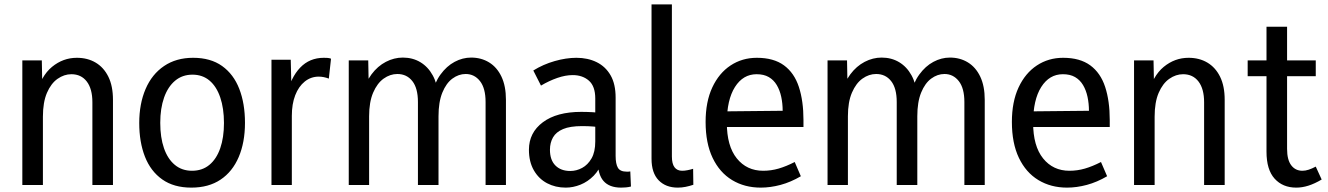

<svg xmlns="http://www.w3.org/2000/svg" viewBox="-20 -845 6066 877"><path d="M402 0V-378Q402 -439 376.5 -472.5Q351 -506 306 -506Q273 -506 243 -485Q213 -464 194.5 -421Q176 -378 176 -312V0H82V-569H171L174 -411H145Q167 -498 217.5 -539.5Q268 -581 331 -581Q380 -581 417 -559Q454 -537 475 -494.5Q496 -452 496 -389V0Z M1003 -283Q1003 -350 986 -400Q969 -450 937 -477Q905 -504 859 -504Q813 -504 780 -476.5Q747 -449 729.5 -399.5Q712 -350 712 -284Q712 -217 729 -168Q746 -119 778.5 -92Q811 -65 857 -65Q904 -65 936.5 -92Q969 -119 986 -168Q1003 -217 1003 -283ZM1099 -284Q1099 -195 1070.5 -128Q1042 -61 987.5 -24.5Q933 12 854 12Q774 12 721 -25.5Q668 -63 642 -129.5Q616 -196 616 -283Q616 -371 645 -438.5Q674 -506 729.5 -543.5Q785 -581 862 -581Q942 -581 994.5 -543.5Q1047 -506 1073 -439Q1099 -372 1099 -284Z M1220 0V-572H1308L1312 -411H1290Q1308 -491 1351 -536Q1394 -581 1459 -581Q1467 -581 1475.5 -580.5Q1484 -580 1492 -577L1482 -486Q1458 -495 1436 -495Q1400 -495 1372 -472.5Q1344 -450 1328.5 -410Q1313 -370 1313 -316V0Z M2291 0H2198V-379Q2198 -442 2172.5 -474.5Q2147 -507 2107 -507Q2075 -507 2046.5 -486Q2018 -465 2000.5 -422Q1983 -379 1983 -314V0H1889V-379Q1889 -442 1863.5 -474.5Q1838 -507 1795 -507Q1762 -507 1732.5 -486Q1703 -465 1684.5 -422Q1666 -379 1666 -314V0H1573V-569H1662L1665 -411H1634Q1649 -468 1677 -505.5Q1705 -543 1742.5 -562.5Q1780 -582 1820 -582Q1865 -582 1900 -561Q1935 -540 1956.5 -501Q1978 -462 1982 -407H1950Q1964 -466 1992 -504.5Q2020 -543 2056.5 -562.5Q2093 -582 2132 -582Q2178 -582 2214 -560Q2250 -538 2270.5 -495Q2291 -452 2291 -389Z M2710 -115 2732 -111Q2719 -70 2692 -42.5Q2665 -15 2631.5 -1.5Q2598 12 2564 12Q2517 12 2479 -8Q2441 -28 2418.5 -67Q2396 -106 2396 -161Q2396 -239 2459.5 -286.5Q2523 -334 2635 -334Q2660 -334 2687.5 -332.5Q2715 -331 2738 -326V-261Q2713 -265 2690.5 -267Q2668 -269 2639 -269Q2584 -269 2552 -255.5Q2520 -242 2506 -217.5Q2492 -193 2492 -161Q2492 -114 2517 -89Q2542 -64 2585 -64Q2613 -64 2639 -78Q2665 -92 2682 -121.5Q2699 -151 2699 -199V-395Q2699 -451 2670 -476.5Q2641 -502 2596 -502Q2563 -502 2525.5 -489Q2488 -476 2451 -454L2416 -523Q2461 -551 2513.5 -566Q2566 -581 2613 -581Q2665 -581 2705.5 -561Q2746 -541 2769 -501Q2792 -461 2792 -399V-133Q2792 -96 2802.5 -78.5Q2813 -61 2842 -61Q2846 -61 2850.5 -61Q2855 -61 2859 -62L2862 7Q2851 10 2839 11Q2827 12 2817 12Q2763 12 2736.5 -18.5Q2710 -49 2710 -115Z M2956 -120V-825H3049V-130Q3049 -97 3061 -81Q3073 -65 3096 -65Q3107 -65 3120 -67.5Q3133 -70 3146 -74L3147 -1Q3129 5 3111.5 8.5Q3094 12 3076 12Q3021 12 2988.5 -21.5Q2956 -55 2956 -120Z M3455 12Q3381 12 3324 -22.5Q3267 -57 3235 -124Q3203 -191 3203 -288Q3203 -380 3233.5 -445.5Q3264 -511 3317 -546Q3370 -581 3437 -581Q3514 -581 3561 -546.5Q3608 -512 3629 -448Q3650 -384 3650 -297V-265H3256L3257 -336L3555 -339Q3555 -372 3548.5 -402.5Q3542 -433 3528 -456.5Q3514 -480 3491.5 -493Q3469 -506 3436 -506Q3374 -506 3337 -447.5Q3300 -389 3300 -284Q3300 -178 3345.5 -121.5Q3391 -65 3466 -65Q3502 -65 3536.5 -75Q3571 -85 3610 -105L3638 -40Q3592 -13 3545.5 -0.5Q3499 12 3455 12Z M4478 0H4385V-379Q4385 -442 4359.5 -474.5Q4334 -507 4294 -507Q4262 -507 4233.5 -486Q4205 -465 4187.5 -422Q4170 -379 4170 -314V0H4076V-379Q4076 -442 4050.5 -474.5Q4025 -507 3982 -507Q3949 -507 3919.5 -486Q3890 -465 3871.5 -422Q3853 -379 3853 -314V0H3760V-569H3849L3852 -411H3821Q3836 -468 3864 -505.5Q3892 -543 3929.5 -562.5Q3967 -582 4007 -582Q4052 -582 4087 -561Q4122 -540 4143.5 -501Q4165 -462 4169 -407H4137Q4151 -466 4179 -504.5Q4207 -543 4243.5 -562.5Q4280 -582 4319 -582Q4365 -582 4401 -560Q4437 -538 4457.5 -495Q4478 -452 4478 -389Z M4854 12Q4780 12 4723 -22.5Q4666 -57 4634 -124Q4602 -191 4602 -288Q4602 -380 4632.5 -445.5Q4663 -511 4716 -546Q4769 -581 4836 -581Q4913 -581 4960 -546.5Q5007 -512 5028 -448Q5049 -384 5049 -297V-265H4655L4656 -336L4954 -339Q4954 -372 4947.5 -402.5Q4941 -433 4927 -456.5Q4913 -480 4890.5 -493Q4868 -506 4835 -506Q4773 -506 4736 -447.5Q4699 -389 4699 -284Q4699 -178 4744.5 -121.5Q4790 -65 4865 -65Q4901 -65 4935.5 -75Q4970 -85 5009 -105L5037 -40Q4991 -13 4944.5 -0.5Q4898 12 4854 12Z M5480 0V-378Q5480 -439 5454.5 -472.5Q5429 -506 5384 -506Q5351 -506 5321 -485Q5291 -464 5272.5 -421Q5254 -378 5254 -312V0H5160V-569H5249L5252 -411H5223Q5245 -498 5295.5 -539.5Q5346 -581 5409 -581Q5458 -581 5495 -559Q5532 -537 5553 -494.5Q5574 -452 5574 -389V0Z M5901 12Q5839 12 5802 -29Q5765 -70 5765 -152V-723H5859V-165Q5859 -115 5878 -90Q5897 -65 5929 -65Q5943 -65 5958 -70Q5973 -75 5990 -84L6017 -25Q5985 -6 5956.5 3Q5928 12 5901 12ZM5679 -497V-569H5990V-497Z"/></svg>

Font: Yaldevi ExtraLight Medium
Style: Regular
Weight: 500
Version: Version 1.100